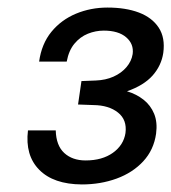

<svg xmlns="http://www.w3.org/2000/svg" viewBox="-20 -865 453 508"><path d="M196.5 -377Q121.5 -377.5 83.8 -415.8Q46 -454 54 -520H127.5Q128.5 -480 150 -460.2Q171.5 -440.5 206.5 -440.5Q250.5 -440.5 278.8 -460.8Q307 -481 312 -513Q316.5 -548 292.2 -567.2Q268 -586.5 227.5 -587L186.5 -588.5L195.5 -650.5L233.5 -652Q259.5 -653 280.2 -662.2Q301 -671.5 314.5 -687.2Q328 -703 331 -722Q334.5 -748.5 314 -766.2Q293.5 -784 254.5 -784Q233 -784 212.5 -775.8Q192 -767.5 177 -749.5Q162 -731.5 156.5 -702H83.5Q90 -749 116 -780.8Q142 -812.5 181 -828.8Q220 -845 264.5 -845Q312.5 -845 347.5 -831.8Q382.5 -818.5 400 -791.8Q417.5 -765 412 -725Q407 -691.5 383.8 -665.2Q360.5 -639 316 -623.5Q341 -616 359.8 -601.2Q378.5 -586.5 387.8 -564Q397 -541.5 393 -511.5Q387 -468.5 359 -438.2Q331 -408 288.5 -392.5Q246 -377 196.5 -377Z"/></svg>

Font: Public Sans Thin SemiBold
Style: Italic
Weight: 600
Italic angle: -8°
Version: Version 2.001